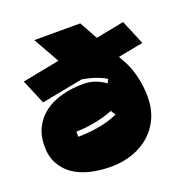

<svg xmlns="http://www.w3.org/2000/svg" viewBox="-139 -865 1014 1048"><g transform="rotate(-20 368.0 -340.5)"><path d="M721 -521 575 -493 597 -453Q623 -406 635.5 -346Q648 -286 648 -236Q648 -168 624 -114Q600 -60 557.5 -22.5Q515 15 457 35.5Q399 56 332 56Q269 56 213 43Q157 30 115.5 2Q74 -26 50 -69.5Q26 -113 26 -173Q26 -235 50 -281.5Q74 -328 116 -359Q158 -390 216 -405.5Q274 -421 342 -421Q379 -421 412.5 -408Q446 -395 467 -378L479 -400Q467 -408 450 -415.5Q433 -423 414 -429.5Q395 -436 375.5 -440.5Q356 -445 340 -447L101 -401L41 -544L257 -586L172 -737H439L497 -632L661 -664ZM255 -418 256 -417H254ZM432 -231Q406 -220 376.5 -212Q347 -204 318.5 -199Q290 -194 263.5 -191.5Q237 -189 217 -189V-159Q238 -159 266.5 -161Q295 -163 326.5 -168Q358 -173 389.5 -181.5Q421 -190 450 -204Z"/></g></svg>

Font: ChangwonDangamAsac Bold
Style: Regular
Weight: 700
Designer: Choi Chi-young, Lee Youngbeen, Kim Jungjin, Yoon Jihee, Han Dohee
Foundry: YoonDesign Inc.
Version: Version 1.010;Build 20210623